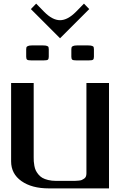

<svg xmlns="http://www.w3.org/2000/svg" viewBox="-20 -1043 707 1063"><path d="M312.5 -831.1 150.9 -992.7 180.2 -1022.9 224.1 -978Q270 -931.2 312.5 -931.2Q354.5 -931.2 400.9 -978L444.8 -1022.9L474.1 -992.7ZM500 -771V-729Q500 -716.8 495.1 -712.6Q490.2 -708.5 468.8 -708.5H406.2Q385.3 -708.5 380.1 -712.6Q375 -716.8 375 -729V-771Q375.5 -778.3 376.5 -781.5Q377.4 -784.7 384.5 -788.1Q391.6 -791.5 406.2 -791.5H468.8Q483.4 -791.5 490.5 -788.6Q497.6 -785.6 498.5 -782.5Q499.5 -779.3 500 -771ZM250 -771V-729Q250 -716.8 245.1 -712.6Q240.2 -708.5 218.8 -708.5H156.2Q135.3 -708.5 130.1 -712.6Q125 -716.8 125 -729V-771Q125.5 -778.3 126.5 -781.5Q127.4 -784.7 134.5 -788.1Q141.6 -791.5 156.2 -791.5H218.8Q233.4 -791.5 240.5 -788.6Q247.6 -785.6 248.5 -782.5Q249.5 -779.3 250 -771ZM583.5 -583.5V0H250Q156.2 0 98.9 -40.3Q41.5 -80.6 41.5 -149.9V-583.5H166.5V-172.9Q166.5 -159.7 167 -149.9Q167.5 -140.1 170.2 -125.5Q172.9 -110.8 177.7 -100.3Q182.6 -89.8 191.9 -78.1Q201.2 -66.4 213.9 -58.8Q226.6 -51.3 246.6 -46.4Q266.6 -41.5 291.5 -41.5H375Q389.2 -41.5 396.2 -41.7Q403.3 -42 415 -43Q426.8 -43.9 432.9 -46.6Q439 -49.3 445.8 -54Q452.6 -58.6 455.6 -65.9Q458.5 -73.2 458.5 -83.5V-583.5Z"/></svg>

Font: Gputeks
Style: Bold
Weight: 600
Width: 8
Version: Version 0.9